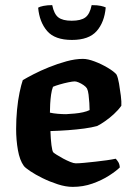

<svg xmlns="http://www.w3.org/2000/svg" viewBox="-20 -730 517 750"><path d="M264 0Q237 0 206 -10Q175 -20 146.5 -34Q118 -48 98 -61.5Q78 -75 73 -82Q57 -104 50 -143.5Q43 -183 43 -226Q43 -264 46.5 -301Q50 -338 56.5 -369Q63 -400 69 -417Q84 -426 111 -440Q138 -454 171.5 -467.5Q205 -481 239.5 -490.5Q274 -500 304 -500Q323 -500 349.5 -490Q376 -480 400.5 -465.5Q425 -451 435 -439Q441 -427 445 -403.5Q449 -380 452 -356Q455 -332 454 -317Q442 -300 424.5 -284Q407 -268 389.5 -256Q372 -244 360 -238Q339 -232 309.5 -228Q280 -224 246 -221.5Q212 -219 177 -218Q178 -186 181 -163Q184 -140 188 -135Q191 -132 202 -125Q213 -118 227 -110.5Q241 -103 254.5 -97.5Q268 -92 276 -92Q289 -92 309.5 -94Q330 -96 353 -98.5Q376 -101 397 -104Q418 -107 432 -110Q437 -105 442 -97Q447 -89 448 -76Q434 -62 406 -44Q378 -26 341.5 -13Q305 0 264 0ZM238 -284Q255 -285 272 -286.5Q289 -288 304.5 -291.5Q320 -295 330 -300Q330 -311 329 -327.5Q328 -344 326 -360Q324 -376 320 -384Q316 -391 306.5 -397.5Q297 -404 287.5 -408Q278 -412 272 -412Q264 -412 247 -408.5Q230 -405 213 -400Q196 -395 187 -391Q182 -378 179.5 -360Q177 -342 176 -323.5Q175 -305 175 -290Q188 -287 205.5 -285.5Q223 -284 238 -284ZM261 -574Q194 -574 164 -609Q134 -644 129 -700Q135 -704 150 -707Q165 -710 184 -710Q191 -675 208 -662Q225 -649 260 -649Q296 -649 313.5 -662Q331 -675 338 -710Q361 -710 374 -707Q387 -704 393 -701Q388 -643 357.5 -608.5Q327 -574 261 -574Z"/></svg>

Font: Texturina 12pt
Style: Bold
Weight: 700
Designer: Guillermo Torres Carreño
Foundry: Omnibus-Type
Version: Version 1.002